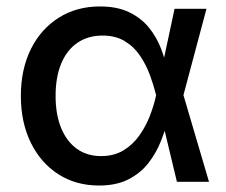

<svg xmlns="http://www.w3.org/2000/svg" viewBox="-20 -570 710 602"><path d="M290.5 11.7Q217.8 11.7 162.6 -23.9Q107.4 -59.6 76.4 -123Q45.4 -186.5 45.4 -269Q45.4 -352.5 76.7 -415.8Q107.9 -479 164.1 -514.4Q220.2 -549.8 293.5 -549.8Q347.7 -549.8 385.3 -531.5Q422.9 -513.2 446.8 -483.6Q470.7 -454.1 484.4 -418.9Q498 -383.8 504.4 -350.6H540.5L554.7 -273.4L635.3 0H534.7L469.2 -272.9Q461.9 -302.2 450.2 -334.2Q438.5 -366.2 419.4 -394.8Q400.4 -423.3 371.3 -440.9Q342.3 -458.5 301.3 -458.5Q255.9 -458.5 222.7 -435.8Q189.5 -413.1 171.9 -370.6Q154.3 -328.1 154.3 -269Q154.3 -211.4 171.6 -168.9Q189 -126.5 220.9 -103.5Q252.9 -80.6 296.9 -80.6Q337.4 -80.6 367.2 -98.6Q397 -116.7 417.5 -146Q438 -175.3 450.4 -208Q462.9 -240.7 469.2 -270L527.3 -542.5H627.4L554.7 -270L540.5 -195.3H506.8Q498.5 -162.6 484.1 -126.5Q469.7 -90.3 445.6 -59.1Q421.4 -27.8 383.5 -8.1Q345.7 11.7 290.5 11.7Z"/></svg>

Font: Inter 16pt Medium
Style: Regular
Weight: 500
Version: Version 4.001;git-66647c0bb